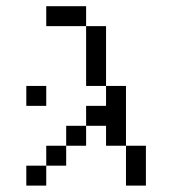

<svg xmlns="http://www.w3.org/2000/svg" viewBox="-20 -582 540 602"><path d="M125 -250V-312.5H62.5V-250ZM125 -62.5H62.5V0H125ZM125 -62.5H187.5V-125H125ZM375 -125Q375 -125 375 0H437.5Q437.5 0 437.5 -125ZM187.5 -125H250V-187.5H187.5ZM375 -125V-312.5H312.5V-250H250V-187.5H312.5V-125ZM312.5 -312.5V-500H250V-312.5ZM250 -500V-562.5H125V-500Z"/></svg>

Font: BFUnifontExMono
Style: Regular
Weight: 500
Version: Version 15.0.06